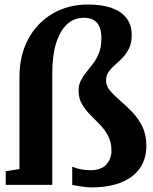

<svg xmlns="http://www.w3.org/2000/svg" viewBox="-20 -806 667 837"><path d="M64.8 -69.1V-469.9Q64.8 -564.4 103 -635.5Q141.2 -706.5 208.9 -746.4Q276.6 -786.3 364.6 -786.3Q424.7 -786.3 467.2 -771.1Q509.6 -755.9 531.9 -726.4Q554.2 -697 554.2 -653.3Q554.2 -619.1 542.8 -595.7Q531.5 -572.2 515 -555Q498.4 -537.8 481.6 -523.3Q464.9 -508.9 453.6 -492.9Q442.3 -477 442.3 -455.4Q442.3 -431.2 460.1 -410.3Q477.9 -389.4 504 -367.1Q530.2 -344.8 556.3 -317.7Q582.4 -290.6 600.3 -254.7Q618.1 -218.8 618.1 -170Q618.1 -127.9 602.3 -94.3Q586.6 -60.8 556 -37.4Q525.4 -14 480.9 -1.5Q436.5 11 378.9 11Q362.2 11 335.8 7.2Q309.4 3.5 294.9 0V-79.4Q308.8 -73 330.1 -68.4Q351.4 -63.9 373.7 -63.9Q421.1 -63.9 443.5 -88.8Q465.9 -113.7 465.9 -148.9Q465.9 -186 451.5 -213.3Q437 -240.5 415.7 -262.7Q394.5 -284.8 373 -306.1Q351.6 -327.4 337.1 -352.5Q322.6 -377.5 322.6 -410.7Q322.6 -436.1 332.7 -455.4Q342.7 -474.7 357.4 -492.5Q372.2 -510.4 387.1 -530.5Q402 -550.6 412 -576.6Q422 -602.6 422 -639Q422 -684.9 402.6 -706.7Q383.2 -728.5 345.2 -728.5Q303 -728.5 272.3 -700.3Q241.6 -672.1 224.8 -618.3Q207.9 -564.4 207.9 -487.7V0H5V-59.6Z"/></svg>

Font: Merriweather 7pt Light
Style: Regular
Weight: 300
Designer: Eben Sorkin
Foundry: Eben Sorkin
Version: Version 2.200;gftools[0.9.31]